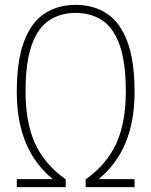

<svg xmlns="http://www.w3.org/2000/svg" viewBox="-20 -769 622 789"><path d="M49 0V-33H197Q49 -153 49 -390Q49 -519.5 78.8 -598.5Q108.5 -677.5 162.8 -713.2Q217 -749 291 -749Q365 -749 419.2 -713.2Q473.5 -677.5 503.2 -598.5Q533 -519.5 533 -390Q533 -153 385 -33H533V0H332V-32Q419 -93.5 458 -179.8Q497 -266 497 -392Q497 -514.5 471.2 -585.2Q445.5 -656 399.2 -686Q353 -716 291 -716Q229 -716 182.8 -686Q136.5 -656 110.8 -585.2Q85 -514.5 85 -392Q85 -266 124 -179.8Q163 -93.5 250 -32V0Z"/></svg>

Font: Encode Sans Condensed Thin
Style: Regular
Weight: 100
Width: 3
Designer: Multiple Designers
Foundry: Impallari Type
Version: Version 3.000; ttfautohint (v1.8.3) -l 8 -r 50 -G 200 -x 14 